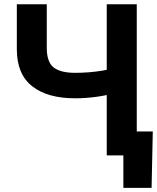

<svg xmlns="http://www.w3.org/2000/svg" viewBox="-20 -748 755 924"><path d="M61 -727.5H205.1V-517.1Q205.1 -449.7 238 -423.6Q271 -397.5 341.8 -397.5Q374 -397.5 407.5 -400.1Q440.9 -402.8 470.5 -407.7Q500 -412.6 520 -418.5V-297.4Q504.9 -293 484.4 -288.8Q463.9 -284.7 439.7 -281.5Q415.5 -278.3 390.4 -276.6Q365.2 -274.9 341.8 -274.9Q208.5 -274.9 134.8 -333Q61 -391.1 61 -511.2ZM493.7 -727.5H638.2V0H493.7ZM573.7 156.2V0H532.2V-115.2H715.3L709.5 156.2Z"/></svg>

Font: Inter Cardless Tabular Bold
Style: Bold
Weight: 700
Designer: Rasmus Andersson
Foundry: rsms
Version: Version 4.000;git-4fc901f